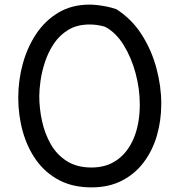

<svg xmlns="http://www.w3.org/2000/svg" viewBox="-20 -795 771 831"><path d="M376 16Q295 16 235.5 -15.5Q176 -47 137 -101.5Q98 -156 78.5 -226Q59 -296 59 -372Q59 -447 78.5 -518.5Q98 -590 136.5 -648Q175 -706 233 -740.5Q291 -775 367 -775Q383 -775 401 -773Q419 -771 440 -767Q461 -763 484 -755Q551 -712 593.5 -645Q636 -578 657 -500Q678 -422 678 -346Q678 -273 659 -208Q640 -143 602 -92.5Q564 -42 507.5 -13Q451 16 376 16ZM150 -380Q150 -325 162 -270.5Q174 -216 200 -170.5Q226 -125 269.5 -97.5Q313 -70 376 -70Q442 -70 488.5 -104Q535 -138 560 -199.5Q585 -261 585 -343Q585 -410 567 -477.5Q549 -545 515.5 -599.5Q482 -654 435 -679Q419 -684 402 -686.5Q385 -689 368 -689Q314 -689 276 -666Q238 -643 213.5 -606.5Q189 -570 175 -527.5Q161 -485 155.5 -446Q150 -407 150 -380Z"/></svg>

Font: Playpen Sans Hebrew
Style: Regular
Weight: 400
Designer: Tom Grace, Laura Meseguer, Veronika Burian, José Scaglione
Foundry: TypeTogether
Version: Version 2.000